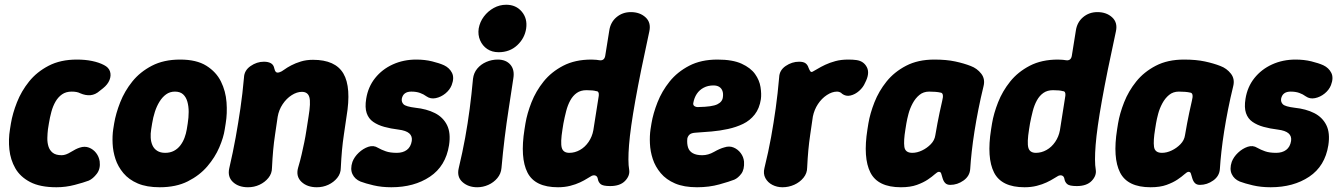

<svg xmlns="http://www.w3.org/2000/svg" viewBox="-20 -770 5645 809"><path d="M218 19Q149 19 107 -3Q65 -25 44.5 -61Q24 -97 19.5 -140Q15 -183 22 -225L26 -250Q33 -292 51.5 -339Q70 -386 102.5 -426.5Q135 -467 185 -493Q235 -519 304 -519Q339 -519 368 -513Q397 -507 418 -496Q438 -486 443.5 -469Q449 -452 441.5 -433Q434 -414 414 -398L400 -387Q382 -371 361.5 -369Q341 -367 318 -377Q305 -384 282 -384Q258 -384 241.5 -372.5Q225 -361 214 -342Q203 -323 196.5 -299Q190 -275 186 -250L182 -225Q180 -208 179.5 -189Q179 -170 184 -153.5Q189 -137 202 -126.5Q215 -116 240 -116Q257 -116 278.5 -129.5Q300 -143 316 -148Q337 -155 355 -148Q373 -141 385 -125.5Q397 -110 400 -90Q404 -59 388 -38Q372 -17 354 -9Q333 -1 295 9Q257 19 218 19Z M927 -225Q922 -191 904 -149Q886 -107 853.5 -69Q821 -31 771.5 -6Q722 19 653 19Q598 19 560.5 3Q523 -13 500 -40.5Q477 -68 466.5 -100Q456 -132 454.5 -165Q453 -198 457 -225L461 -250Q468 -292 486.5 -339Q505 -386 537.5 -426.5Q570 -467 620 -493Q670 -519 739 -519Q808 -519 849.5 -493Q891 -467 911 -426.5Q931 -386 934.5 -339Q938 -292 931 -250ZM771 -250Q775 -275 775 -298.5Q775 -322 769.5 -341.5Q764 -361 751.5 -372.5Q739 -384 717 -384Q696 -384 680 -372.5Q664 -361 652 -341.5Q640 -322 632.5 -298.5Q625 -275 621 -250L617 -225Q614 -207 615 -189.5Q616 -172 622.5 -157.5Q629 -143 642.5 -134.5Q656 -126 676 -126Q697 -126 713 -134.5Q729 -143 740 -157.5Q751 -172 757.5 -189.5Q764 -207 767 -225Z M1008 -443Q1009 -473 1035.5 -491.5Q1062 -510 1092 -510Q1110 -510 1121.5 -503.5Q1133 -497 1136 -481Q1138 -471 1143 -466.5Q1148 -462 1159 -466Q1166 -468 1177.5 -476.5Q1189 -485 1207 -494.5Q1225 -504 1248 -511Q1271 -518 1299 -518Q1393 -518 1427 -460Q1461 -402 1440 -278Q1434 -236 1429 -203Q1424 -170 1421 -137Q1418 -104 1416 -63Q1416 -39 1401 -20.5Q1386 -2 1363.5 8.5Q1341 19 1315 19Q1274 19 1250 -4Q1226 -27 1236 -63Q1245 -93 1251 -119.5Q1257 -146 1262 -170Q1267 -194 1271 -220.5Q1275 -247 1280 -278Q1290 -338 1283.5 -360.5Q1277 -383 1252 -383Q1231 -383 1209 -369Q1187 -355 1171 -331Q1155 -307 1150 -278Q1144 -236 1139 -203Q1134 -170 1131 -137Q1128 -104 1126 -63Q1126 -39 1111 -20.5Q1096 -2 1073.5 8.5Q1051 19 1025 19Q985 19 961.5 -3Q938 -25 946 -61Q962 -130 973 -191Q984 -252 993 -313.5Q1002 -375 1008 -443Z M1629 19Q1588 19 1554 11Q1520 3 1499 -5Q1475 -15 1465 -36.5Q1455 -58 1465 -88Q1473 -109 1491.5 -126.5Q1510 -144 1532 -151.5Q1554 -159 1573 -147Q1587 -139 1605.5 -132.5Q1624 -126 1652 -126Q1678 -126 1694.5 -138.5Q1711 -151 1715 -176Q1718 -196 1704.5 -208Q1691 -220 1659 -224Q1626 -228 1599 -235.5Q1572 -243 1552.5 -256.5Q1533 -270 1525 -293.5Q1517 -317 1523 -354Q1531 -404 1560.5 -441Q1590 -478 1635 -498.5Q1680 -519 1734 -519Q1770 -519 1800.5 -511.5Q1831 -504 1851 -495Q1874 -484 1884.5 -463Q1895 -442 1883 -411Q1875 -391 1856.5 -376Q1838 -361 1816 -356.5Q1794 -352 1777 -364Q1765 -373 1749.5 -378.5Q1734 -384 1713 -384Q1696 -384 1686 -376.5Q1676 -369 1673 -354Q1671 -340 1680.5 -330.5Q1690 -321 1730 -316Q1778 -311 1812.5 -293.5Q1847 -276 1863.5 -243Q1880 -210 1872 -158Q1858 -70 1791.5 -25.5Q1725 19 1629 19Z M1991 19Q1953 19 1928.5 -3Q1904 -25 1913 -62Q1929 -129 1940 -189.5Q1951 -250 1959 -311Q1967 -372 1973 -438Q1976 -463 1991 -481Q2006 -499 2029 -509Q2052 -519 2077 -519Q2112 -519 2130.5 -497.5Q2149 -476 2143 -440Q2133 -373 2123.5 -312Q2114 -251 2106.5 -190Q2099 -129 2093 -62Q2091 -38 2075.5 -19.5Q2060 -1 2037.5 9Q2015 19 1991 19ZM2081 -550Q2053 -550 2033 -563.5Q2013 -577 2003 -600Q1993 -623 1997 -650Q2002 -678 2019 -700.5Q2036 -723 2060.5 -736.5Q2085 -750 2113 -750Q2154 -750 2178.5 -721Q2203 -692 2197 -650Q2191 -609 2159.5 -579.5Q2128 -550 2081 -550Z M2331 19Q2234 19 2202.5 -43Q2171 -105 2190 -225L2194 -250Q2201 -292 2219.5 -339Q2238 -386 2270.5 -426.5Q2303 -467 2353 -493Q2403 -519 2472 -519Q2483 -519 2492.5 -518Q2502 -517 2507 -516Q2526 -514 2530 -534L2547 -640Q2552 -676 2577.5 -697.5Q2603 -719 2638 -719Q2676 -719 2700 -697Q2724 -675 2716 -638Q2678 -464 2657 -346.5Q2636 -229 2630.5 -159Q2625 -89 2631 -55Q2635 -30 2614 -8Q2593 14 2551 14Q2520 14 2510.5 5.5Q2501 -3 2499 -16Q2497 -27 2489.5 -30Q2482 -33 2473 -29Q2467 -26 2454.5 -18Q2442 -10 2424 -1.5Q2406 7 2382.5 13Q2359 19 2331 19ZM2379 -126Q2402 -126 2423.5 -138Q2445 -150 2460 -172Q2475 -194 2480 -221L2503 -367Q2505 -386 2492 -386Q2486 -388 2475.5 -389Q2465 -390 2451 -390Q2427 -390 2410.5 -378.5Q2394 -367 2383 -347Q2372 -327 2365.5 -301.5Q2359 -276 2354 -250L2350 -225Q2341 -169 2347 -147.5Q2353 -126 2379 -126Z M2917 19Q2862 19 2824.5 3Q2787 -13 2764 -40.5Q2741 -68 2730.5 -100Q2720 -132 2718.5 -165Q2717 -198 2721 -225L2725 -250Q2732 -292 2750.5 -339Q2769 -386 2801.5 -426.5Q2834 -467 2884 -493Q2934 -519 3003 -519Q3067 -519 3105 -501.5Q3143 -484 3161.5 -458Q3180 -432 3184.5 -403Q3189 -374 3186 -352Q3180 -313 3160 -287.5Q3140 -262 3111 -248Q3082 -234 3047.5 -226.5Q3013 -219 2978.5 -216Q2944 -213 2912 -211Q2893 -210 2885.5 -203Q2878 -196 2876 -186Q2874 -165 2879 -149Q2884 -133 2899 -124.5Q2914 -116 2939 -116Q2964 -116 2988.5 -130Q3013 -144 3032 -149Q3053 -156 3071 -148.5Q3089 -141 3101 -125Q3113 -109 3115 -89Q3117 -56 3103.5 -38Q3090 -20 3074 -13Q3054 -5 3011 7Q2968 19 2917 19ZM2924 -319Q2981 -320 3002.5 -330.5Q3024 -341 3026 -361Q3028 -376 3024 -387Q3020 -398 3010.5 -404Q3001 -410 2986 -410Q2963 -410 2945 -400.5Q2927 -391 2916 -374.5Q2905 -358 2901 -335Q2900 -326 2907.5 -322Q2915 -318 2924 -319Z M3277 19Q3254 19 3234.5 9Q3215 -1 3205 -19.5Q3195 -38 3201 -62Q3218 -131 3229 -192Q3240 -253 3248.5 -314Q3257 -375 3263 -444Q3264 -474 3290.5 -492Q3317 -510 3347 -510Q3365 -510 3374 -503.5Q3383 -497 3387 -484Q3391 -474 3394.5 -469.5Q3398 -465 3404 -468Q3412 -472 3425 -480Q3438 -488 3457 -497Q3476 -506 3500 -512.5Q3524 -519 3554 -519Q3564 -519 3572.5 -518.5Q3581 -518 3588 -517Q3619 -513 3632.5 -487Q3646 -461 3625 -421Q3617 -402 3600 -387Q3583 -372 3563.5 -367.5Q3544 -363 3528 -375Q3525 -379 3519 -381.5Q3513 -384 3507 -384Q3486 -384 3464 -369.5Q3442 -355 3426.5 -331.5Q3411 -308 3405 -279Q3399 -237 3394 -203.5Q3389 -170 3386 -137.5Q3383 -105 3381 -64Q3381 -40 3365.5 -21Q3350 -2 3326.5 8.5Q3303 19 3277 19Z M3776 19Q3679 19 3647.5 -43Q3616 -105 3635 -225L3639 -250Q3646 -292 3664.5 -339Q3683 -386 3715.5 -426.5Q3748 -467 3798 -493Q3848 -519 3917 -519Q3968 -519 4005 -511Q4042 -503 4070 -492Q4097 -482 4114.5 -459.5Q4132 -437 4124 -406Q4112 -357 4102.5 -309Q4093 -261 4086 -216.5Q4079 -172 4074.5 -131.5Q4070 -91 4068 -58Q4066 -28 4040 -9.5Q4014 9 3984 9Q3971 9 3963.5 2Q3956 -5 3952 -18Q3948 -30 3946 -38Q3944 -46 3936 -46Q3930 -46 3919 -36Q3908 -26 3889.5 -13.5Q3871 -1 3843.5 9Q3816 19 3776 19ZM3824 -126Q3844 -126 3865 -136Q3886 -146 3902 -162.5Q3918 -179 3921 -200Q3926 -228 3930 -250.5Q3934 -273 3939 -295.5Q3944 -318 3950 -345Q3959 -379 3942 -380Q3934 -382 3921.5 -383Q3909 -384 3895 -384Q3871 -384 3854 -370Q3837 -356 3825.5 -334.5Q3814 -313 3808 -290.5Q3802 -268 3799 -250L3795 -225Q3787 -177 3790.5 -151.5Q3794 -126 3824 -126Z M4297 19Q4200 19 4168.5 -43Q4137 -105 4156 -225L4160 -250Q4167 -292 4185.5 -339Q4204 -386 4236.5 -426.5Q4269 -467 4319 -493Q4369 -519 4438 -519Q4449 -519 4458.5 -518Q4468 -517 4473 -516Q4492 -514 4496 -534L4513 -640Q4518 -676 4543.5 -697.5Q4569 -719 4604 -719Q4642 -719 4666 -697Q4690 -675 4682 -638Q4644 -464 4623 -346.5Q4602 -229 4596.5 -159Q4591 -89 4597 -55Q4601 -30 4580 -8Q4559 14 4517 14Q4486 14 4476.5 5.5Q4467 -3 4465 -16Q4463 -27 4455.5 -30Q4448 -33 4439 -29Q4433 -26 4420.5 -18Q4408 -10 4390 -1.5Q4372 7 4348.5 13Q4325 19 4297 19ZM4345 -126Q4368 -126 4389.5 -138Q4411 -150 4426 -172Q4441 -194 4446 -221L4469 -367Q4471 -386 4458 -386Q4452 -388 4441.5 -389Q4431 -390 4417 -390Q4393 -390 4376.5 -378.5Q4360 -367 4349 -347Q4338 -327 4331.5 -301.5Q4325 -276 4320 -250L4316 -225Q4307 -169 4313 -147.5Q4319 -126 4345 -126Z M4828 19Q4731 19 4699.5 -43Q4668 -105 4687 -225L4691 -250Q4698 -292 4716.5 -339Q4735 -386 4767.5 -426.5Q4800 -467 4850 -493Q4900 -519 4969 -519Q5020 -519 5057 -511Q5094 -503 5122 -492Q5149 -482 5166.5 -459.5Q5184 -437 5176 -406Q5164 -357 5154.5 -309Q5145 -261 5138 -216.5Q5131 -172 5126.5 -131.5Q5122 -91 5120 -58Q5118 -28 5092 -9.5Q5066 9 5036 9Q5023 9 5015.5 2Q5008 -5 5004 -18Q5000 -30 4998 -38Q4996 -46 4988 -46Q4982 -46 4971 -36Q4960 -26 4941.5 -13.5Q4923 -1 4895.5 9Q4868 19 4828 19ZM4876 -126Q4896 -126 4917 -136Q4938 -146 4954 -162.5Q4970 -179 4973 -200Q4978 -228 4982 -250.5Q4986 -273 4991 -295.5Q4996 -318 5002 -345Q5011 -379 4994 -380Q4986 -382 4973.5 -383Q4961 -384 4947 -384Q4923 -384 4906 -370Q4889 -356 4877.5 -334.5Q4866 -313 4860 -290.5Q4854 -268 4851 -250L4847 -225Q4839 -177 4842.5 -151.5Q4846 -126 4876 -126Z M5334 19Q5293 19 5259 11Q5225 3 5204 -5Q5180 -15 5170 -36.5Q5160 -58 5170 -88Q5178 -109 5196.5 -126.5Q5215 -144 5237 -151.5Q5259 -159 5278 -147Q5292 -139 5310.5 -132.5Q5329 -126 5357 -126Q5383 -126 5399.5 -138.5Q5416 -151 5420 -176Q5423 -196 5409.5 -208Q5396 -220 5364 -224Q5331 -228 5304 -235.5Q5277 -243 5257.5 -256.5Q5238 -270 5230 -293.5Q5222 -317 5228 -354Q5236 -404 5265.5 -441Q5295 -478 5340 -498.5Q5385 -519 5439 -519Q5475 -519 5505.5 -511.5Q5536 -504 5556 -495Q5579 -484 5589.5 -463Q5600 -442 5588 -411Q5580 -391 5561.5 -376Q5543 -361 5521 -356.5Q5499 -352 5482 -364Q5470 -373 5454.5 -378.5Q5439 -384 5418 -384Q5401 -384 5391 -376.5Q5381 -369 5378 -354Q5376 -340 5385.5 -330.5Q5395 -321 5435 -316Q5483 -311 5517.5 -293.5Q5552 -276 5568.5 -243Q5585 -210 5577 -158Q5563 -70 5496.5 -25.5Q5430 19 5334 19Z"/></svg>

Font: Winky Sans
Style: Bold Italic
Weight: 700
Italic angle: -8.97852°
Designer: Simon Atzbach
Foundry: typofactur
Version: Version 1.205